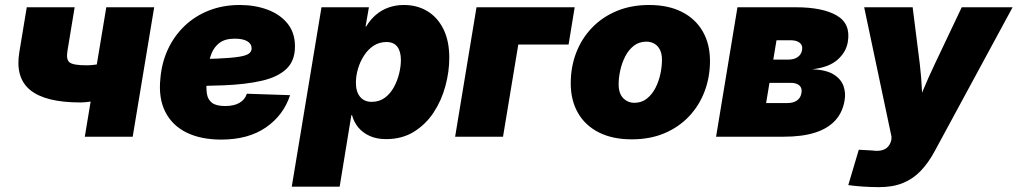

<svg xmlns="http://www.w3.org/2000/svg" viewBox="-20 -559 4160 785"><path d="M309.1 -140.1Q165.5 -140.1 103.5 -190.9Q41.5 -241.7 59.1 -346.2L89.4 -529.3H285.2L255.9 -351.6Q249.5 -314.9 264.9 -303.5Q280.3 -292 334 -292Q359.9 -292 392.1 -298.3Q424.3 -304.7 467.3 -318.4L442.4 -166.5Q432.6 -161.1 407.7 -154.8Q382.8 -148.4 355.2 -144.3Q327.6 -140.1 309.1 -140.1ZM326.7 0 414.6 -529.3H610.4L522.5 0Z M884.3 11.7Q801.3 11.7 742.7 -17.1Q684.1 -45.9 655.8 -101.8Q627.4 -157.7 635.7 -237.8Q641.1 -302.7 666.7 -357.7Q692.4 -412.6 734.9 -453.1Q777.3 -493.7 834.5 -516.1Q891.6 -538.6 960.4 -538.6Q1022.5 -538.6 1073.7 -519.5Q1125 -500.5 1155.5 -462.9Q1186 -425.3 1186 -369.1Q1186 -310.5 1151.1 -277.3Q1116.2 -244.1 1051 -229Q985.8 -213.9 894.8 -210.2Q803.7 -206.5 690.9 -206.5L709 -316.9Q806.2 -316.9 865.5 -319.3Q924.8 -321.8 955.8 -326.7Q986.8 -331.5 997.8 -340.1Q1008.8 -348.6 1008.8 -360.8Q1008.8 -379.9 991 -390.4Q973.1 -400.9 939.9 -400.9Q900.4 -400.9 877.9 -384Q855.5 -367.2 845 -340.6Q834.5 -314 830.8 -285.2Q827.1 -256.3 825.2 -231.9Q822.3 -200.2 825.9 -176Q829.6 -151.9 846.7 -138.7Q863.8 -125.5 900.4 -125.5Q937.5 -125.5 959.7 -138.9Q981.9 -152.3 989.3 -175.8L1166 -169.9Q1139.6 -88.4 1067.6 -38.3Q995.6 11.7 884.3 11.7Z M1172.9 204.1 1294.4 -529.3H1488.3L1474.6 -450.7H1477.1Q1494.1 -479 1517.1 -498.5Q1540 -518.1 1568.8 -528.3Q1597.7 -538.6 1631.3 -538.6Q1685.5 -538.6 1727.3 -513.4Q1769 -488.3 1793 -439.9Q1816.9 -391.6 1816.9 -322.8Q1816.9 -265.6 1801 -207Q1785.2 -148.4 1753.2 -99.6Q1721.2 -50.8 1672.6 -20.5Q1624 9.8 1558.6 9.8Q1520 9.8 1491.5 -3.2Q1462.9 -16.1 1444.8 -38.1Q1426.8 -60.1 1419.4 -87.9H1416.5L1368.7 204.1ZM1499.5 -142.6Q1530.8 -142.6 1553.5 -159.4Q1576.2 -176.3 1590.6 -202.9Q1605 -229.5 1612.1 -259Q1619.1 -288.6 1619.1 -313.5Q1619.1 -348.6 1604.5 -367.9Q1589.8 -387.2 1560.1 -387.2Q1530.8 -387.2 1507.6 -372.1Q1484.4 -356.9 1468.3 -331.8Q1452.1 -306.6 1443.6 -277.6Q1435.1 -248.5 1435.1 -220.7Q1435.1 -184.1 1452.1 -163.3Q1469.2 -142.6 1499.5 -142.6Z M2329.6 -529.3 2304.7 -377H2099.1L2036.6 0H1840.8L1928.2 -529.3Z M2563 10.7Q2484.9 10.7 2429 -17.3Q2373 -45.4 2343.3 -96.9Q2313.5 -148.4 2313.5 -218.3Q2313.5 -285.6 2335.9 -343.8Q2358.4 -401.9 2400.6 -445.8Q2442.9 -489.7 2502 -514.2Q2561 -538.6 2633.8 -538.6Q2711.9 -538.6 2767.6 -510.5Q2823.2 -482.4 2853 -430.9Q2882.8 -379.4 2882.8 -309.6Q2882.8 -244.6 2861.3 -186.8Q2839.8 -128.9 2798.3 -84.5Q2756.8 -40 2697.5 -14.6Q2638.2 10.7 2563 10.7ZM2573.7 -138.7Q2603.5 -138.7 2625 -156Q2646.5 -173.3 2660.2 -200.2Q2673.8 -227.1 2680.2 -257.6Q2686.5 -288.1 2686.5 -314.5Q2686.5 -339.4 2678 -356Q2669.4 -372.6 2655 -380.6Q2640.6 -388.7 2623 -388.7Q2592.8 -388.7 2571.3 -371.8Q2549.8 -355 2536.1 -328.1Q2522.5 -301.3 2515.9 -271.2Q2509.3 -241.2 2509.3 -214.4Q2509.3 -176.8 2528.1 -157.7Q2546.9 -138.7 2573.7 -138.7Z M2907.7 0 2995.1 -529.3H3233.4Q3343.3 -529.3 3401.1 -495.6Q3459 -461.9 3446.3 -387.7Q3439.9 -346.7 3404.8 -315.2Q3369.6 -283.7 3301.3 -275.9Q3358.9 -273.4 3389.2 -254.2Q3419.4 -234.9 3429 -206.5Q3438.5 -178.2 3433.1 -148.4Q3425.3 -100.1 3395.3 -66.9Q3365.2 -33.7 3312.5 -16.8Q3259.8 0 3183.1 0ZM3112.3 -137.7H3199.7Q3223.6 -137.7 3238.5 -148.2Q3253.4 -158.7 3256.8 -178.7Q3260.3 -198.7 3248.5 -209.5Q3236.8 -220.2 3212.9 -220.2H3126ZM3141.6 -315.4H3204.1Q3227.1 -315.4 3241.7 -325.9Q3256.3 -336.4 3259.3 -354.5Q3262.7 -373.5 3249.8 -384Q3236.8 -394.5 3211.4 -394.5H3154.8Z M3448.2 197.8 3491.2 53.2 3545.4 56.2Q3568.8 59.6 3585.2 55.4Q3601.6 51.3 3611.3 40Q3621.1 28.8 3624.5 11.7L3625 0L3513.2 -529.3H3711.4L3740.7 -296.9Q3747.1 -242.7 3749.5 -188Q3752 -133.3 3755.4 -73.7H3708Q3730.5 -133.3 3753.4 -188.5Q3776.4 -243.7 3801.8 -296.9L3912.1 -529.3H4120.1L3801.8 58.6Q3776.4 106 3745.1 138.9Q3713.9 171.9 3672.4 189Q3630.9 206.1 3574.7 206.1Q3542 206.1 3508.8 203.9Q3475.6 201.7 3448.2 197.8Z"/></svg>

Font: Inter 24pt Black
Style: Italic
Weight: 900
Italic angle: -9.3988°
Designer: Rasmus Andersson
Foundry: rsms
Version: Version 4.001;git-66647c0bb